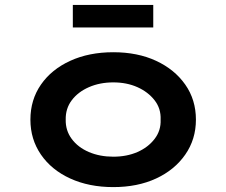

<svg xmlns="http://www.w3.org/2000/svg" viewBox="-20 -753 923 783"><path d="M442 10Q343 10 266.5 -25Q190 -60 147 -122.5Q104 -185 104 -265Q104 -346 147 -408Q190 -470 266.5 -505Q343 -540 442 -540Q541 -540 616.5 -505Q692 -470 735.5 -408Q779 -346 779 -265Q779 -185 735.5 -122.5Q692 -60 616.5 -25Q541 10 442 10ZM442 -114Q497 -114 540.5 -133Q584 -152 610.5 -186.5Q637 -221 635 -265Q637 -310 610.5 -344Q584 -378 540.5 -397.5Q497 -417 442 -417Q387 -417 342.5 -397.5Q298 -378 272.5 -344Q247 -310 248 -265Q247 -221 272.5 -186.5Q298 -152 342.5 -133Q387 -114 442 -114ZM277 -641V-733H605V-641Z"/></svg>

Font: Lexend Peta SemiBold
Style: Regular
Weight: 600
Designer: Bonnie Shaver-Troup, Thomas Jockin
Foundry: Lexend
Version: Version 1.007